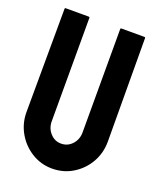

<svg xmlns="http://www.w3.org/2000/svg" viewBox="-132 -779 725 872"><g transform="rotate(20 230.0 -343.0)"><path d="M223.6 9.8Q170.9 9.8 126 -17.6Q81.1 -44.9 54.4 -91.1Q27.8 -137.2 27.8 -191.9L29.8 -691.9Q29.8 -695.8 33.7 -695.8H146Q149.9 -695.8 149.9 -691.9V-191.9Q149.9 -158.2 171.4 -134.5Q192.9 -110.8 223.6 -110.8Q255.9 -110.8 277.3 -134.5Q298.8 -158.2 298.8 -191.9V-691.9Q298.8 -695.8 302.7 -695.8H415Q418.9 -695.8 418.9 -691.9L420.9 -191.9Q420.9 -136.7 394.5 -90.3Q367.7 -44.4 323.2 -17.3Q278.8 9.8 223.6 9.8Z"/></g></svg>

Font: Koulen
Style: Regular
Weight: 400
Designer: Danh Hong
Version: Version 8.00;December 21, 2023;FontCreator 13.0.0.2620 64-bi